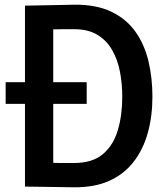

<svg xmlns="http://www.w3.org/2000/svg" viewBox="-20 -792 705 815"><path d="M348 -443V-351H4V-443ZM295 -772Q388 -773 452 -742.5Q516 -712 554.5 -658Q593 -604 610 -533Q627 -462 627 -382Q627 -299 607.5 -228.5Q588 -158 547.5 -105.5Q507 -53 444 -24.5Q381 4 292 3Q245 2 191.5 1.5Q138 1 86 0V-768Q138 -769 192.5 -770Q247 -771 295 -772ZM293 -100Q372 -100 416.5 -137.5Q461 -175 480 -239Q499 -303 499 -381Q499 -437 489 -488.5Q479 -540 455.5 -580.5Q432 -621 393 -644.5Q354 -668 295 -668Q273 -668 243 -668Q213 -668 187 -667L206 -687V-81L187 -101Q213 -100 242 -100Q271 -100 293 -100Z"/></svg>

Font: Yaldevi ExtraLight SemiBold
Style: Regular
Weight: 600
Version: Version 1.100